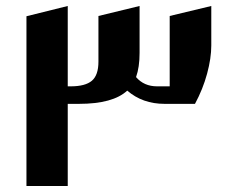

<svg xmlns="http://www.w3.org/2000/svg" viewBox="-20 -618 755 638"><path d="M67.9 -564 205.1 -598.1V-331.1H214.8Q263.2 -331.1 285.2 -349.6Q307.1 -368.2 307.1 -413.1V-564.9L443.8 -598.1V-441.9Q443.8 -394.5 432.1 -361.8Q458.5 -331.1 502 -331.1H543.9V-564.9L682.1 -598.1V-466.8Q682.1 -424.8 668.2 -373.3Q654.3 -321.8 627.9 -272.9H526.9Q453.6 -272.9 402.8 -316.9Q355.5 -272.9 242.2 -272.9H205.1V0H67.9Z"/></svg>

Font: Wesal
Style: Regular
Weight: 700
Designer: Ahmed zaza
Foundry: Ahmed zaza
Version: Version 2.01